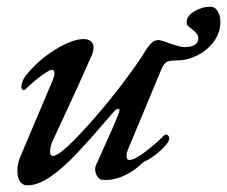

<svg xmlns="http://www.w3.org/2000/svg" viewBox="-20 -541 680 575"><path d="M32 -29Q32 -51 41 -72L135 -294Q143 -312 143 -322Q143 -332 136 -332Q128 -332 105.5 -315.5Q83 -299 62 -279Q54 -271 51 -271Q48 -271 46 -274Q44 -277 44 -280Q44 -296 56 -313Q94 -361 145.5 -392.5Q197 -424 230 -424Q244 -424 252 -417.5Q260 -411 260 -398Q260 -385 251 -367Q221 -298 166 -180L139 -122Q130 -103 130 -87Q130 -74 139 -74Q164 -74 266 -191Q312 -244 355 -301.5Q398 -359 413 -385Q424 -403 433.5 -412Q443 -421 453 -421Q461 -421 473 -416.5Q485 -412 494 -409Q521 -400 532 -400Q574 -400 574 -427Q574 -435 568 -441.5Q562 -448 551 -457Q544 -462 541.5 -465Q539 -468 539 -475Q539 -493 562 -507Q585 -521 610 -521Q624 -521 632 -507.5Q640 -494 640 -475Q640 -444 621 -417.5Q602 -391 571.5 -375.5Q541 -360 509 -360Q488 -360 479.5 -355.5Q471 -351 464 -335L364 -95Q359 -84 359 -73Q359 -62 367 -62Q383 -62 414.5 -86Q446 -110 473 -137Q474 -138 477 -138Q481 -138 484 -134.5Q487 -131 487 -127Q487 -114 460.5 -90Q434 -66 410 -56Q386 -32 356 -17Q326 -2 297 -2Q288 -2 284 -3Q277 -4 271 -13.5Q265 -23 265 -34Q265 -42 267 -45L288 -92Q322 -166 336 -203Q338 -209 338 -210Q338 -215 334 -215Q329 -215 324 -210Q252 -126 210.5 -82Q169 -38 131.5 -12Q94 14 62 14Q47 14 39.5 2Q32 -10 32 -29Z"/></svg>

Font: EB Garamond Medium
Style: Italic
Weight: 500
Italic angle: -17.2°
Designer: Georg Duffner and Octavio Pardo
Foundry: Georg Duffner
Version: Version 1.000